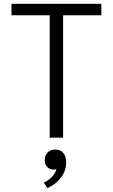

<svg xmlns="http://www.w3.org/2000/svg" viewBox="-20 -720 590 1004"><path d="M240 -640H40V-700H510V-640H310V0H240ZM209 235Q236 222 253 203.5Q270 185 275 165Q265 167 261 167Q241 167 227.5 153.5Q214 140 214 119Q214 93 229 77.5Q244 62 269 62Q296 62 311 80Q326 98 326 129Q326 172 299.5 207.5Q273 243 228 264Z"/></svg>

Font: Niramit Light
Style: Regular
Weight: 300
Designer: Katatrad Aksorn Co.,Ltd.
Foundry: Cadson Demak Co.,Ltd.
Version: Version 1.000; ttfautohint (v1.6)